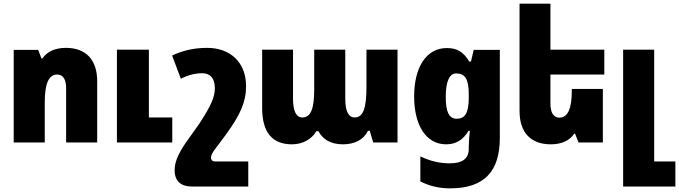

<svg xmlns="http://www.w3.org/2000/svg" viewBox="-20 -780 3717 1051"><path d="M55 0H225V-219C225 -321 246 -372 293 -372C326 -372 342 -344 342 -298V0H512V-336C512 -453 450 -518 341 -518C282 -518 238 -498 212 -460H207L189 -507H55ZM620 0H923V-137H795V-508H620Z M1339 241V104H1160C1142 104 1135 95 1135 82C1135 70 1144 55 1153 42L1218 -45C1296 -153 1327 -222 1327 -309C1327 -437 1242 -518 1114 -518C1038 -518 977 -502 922 -476L970 -349C1014 -371 1050 -379 1087 -379C1131 -379 1156 -352 1156 -297C1156 -250 1137 -203 1069 -100L997 1C948 74 936 113 936 153C936 211 971 241 1029 241Z M1578 10C1637 10 1686 -18 1712 -62H1723C1746 -19 1788 10 1857 10C1921 10 1971 -15 1994 -64H2004L2023 0H2156V-508H1986V-304C1986 -190 1969 -137 1921 -137C1887 -137 1870 -173 1870 -239V-508H1700V-293C1700 -188 1683 -137 1635 -137C1601 -137 1584 -173 1584 -239V-508H1415V-189C1415 -57 1469 10 1578 10Z M2444 251C2633 251 2716 156 2716 -25V-507H2573L2558 -443H2549C2516 -498 2479 -517 2426 -517C2314 -517 2247 -413 2247 -252C2247 -93 2313 10 2422 10C2475 10 2514 -13 2545 -64H2552C2549 -38 2546 -3 2546 21V34C2546 92 2507 114 2442 114C2389 114 2337 103 2281 76V213C2332 239 2384 251 2444 251ZM2480 -130C2439 -130 2420 -165 2420 -250C2420 -338 2442 -378 2477 -378C2525 -378 2546 -349 2546 -262V-246C2546 -157 2523 -130 2480 -130Z M3280 -293H3110V-282C3110 -188 3089 -136 3042 -136C3009 -136 2993 -165 2993 -213V-372H3288V-508H2993V-760H2824V-172C2824 -55 2885 10 2995 10C3053 10 3098 -10 3123 -48H3128L3147 0H3280Z M3391 241H3677V104H3561V-508H3391Z"/></svg>

Font: Noto Sans Armenian Condensed Black
Style: Regular
Weight: 900
Width: 3
Designer: Monotype Design Team
Foundry: Monotype Imaging Inc.
Version: Version 2.008